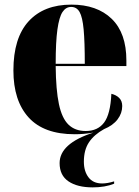

<svg xmlns="http://www.w3.org/2000/svg" viewBox="-20 -571 602 831"><path d="M381 240Q315 240 276.5 214Q238 188 238 135Q238 50 384 3Q359 7 340.5 8.5Q322 10 303 10Q170 10 104 -62.5Q38 -135 38 -266Q38 -407 104 -479Q170 -551 289 -551Q400 -551 463.5 -489.5Q527 -428 527 -309V-285H221Q222 -182 235 -120.5Q248 -59 276.5 -31.5Q305 -4 351 -4Q403 -4 430.5 -40.5Q458 -77 462 -165Q483 -160 496 -147Q509 -134 509 -112Q509 -81 489 -54.5Q469 -28 430 -12Q387 12 365 45Q343 78 343 129Q343 170 363 196.5Q383 223 422 223Q445 223 474 214V224Q435 240 381 240ZM347 -295Q347 -390 342 -443.5Q337 -497 324.5 -519Q312 -541 288 -541Q265 -541 250.5 -519Q236 -497 228.5 -443.5Q221 -390 221 -295Z"/></svg>

Font: Noto Serif Display SemiCondensed Black
Style: Regular
Weight: 900
Width: 4
Designer: Monotype Design Team
Foundry: Monotype Imaging Inc.
Version: Version 2.009